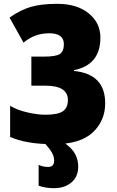

<svg xmlns="http://www.w3.org/2000/svg" viewBox="-20 -744 612 1004"><path d="M505 -547Q505 -625 443.5 -674.5Q382 -724 280 -724Q194 -724 139.5 -707.5Q85 -691 30 -652L103 -521Q161 -570 237 -570Q314 -570 314 -513Q314 -476 293.5 -462Q273 -448 210 -448H144V-296H218Q335 -296 335 -221Q335 -180 308.5 -162Q282 -144 217 -144Q176 -144 122 -156.5Q68 -169 33 -191V-28Q73 -10 129 0Q185 10 261 10Q399 10 464.5 -51Q530 -112 530 -204Q530 -357 367 -373V-377Q505 -405 505 -547ZM263 96Q263 129 232 129Q204 129 182 118V227Q218 240 263 240Q318 240 353.5 210Q389 180 389 127Q389 93 373.5 62.5Q358 32 313 0H210Q241 35 252 55Q263 75 263 96Z"/></svg>

Font: Noto Sans Display SemiCondensed Black
Style: Regular
Weight: 900
Width: 4
Designer: Monotype Design Team
Foundry: Monotype Imaging Inc.
Version: Version 1.900